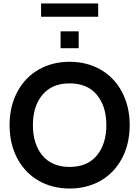

<svg xmlns="http://www.w3.org/2000/svg" viewBox="-20 -1069 800 1103"><path d="M544 -973H216V-1049H544ZM432 -792H328V-889H432ZM557.8 -30.8Q479.5 14 380 14Q280.5 14 202.2 -30.8Q124 -75.5 79.5 -158.8Q35 -242 35 -350Q35 -458 79.5 -541.2Q124 -624.5 202.2 -669.2Q280.5 -714 380 -714Q479.5 -714 557.8 -669.2Q636 -624.5 680.5 -541.2Q725 -458 725 -350Q725 -242 680.5 -158.8Q636 -75.5 557.8 -30.8ZM223.5 -176Q278 -110 380 -110Q482 -110 536.5 -176Q591 -242 591 -350Q591 -458 536.5 -524Q482 -590 380 -590Q278 -590 223.5 -524Q169 -458 169 -350Q169 -242 223.5 -176Z"/></svg>

Font: Cabin
Style: Bold
Weight: 700
Designer: Pablo Impallari
Foundry: Pablo Impallari. http://www.impallari.com Igino Marini. http://www.ikern.com
Version: Version 3.001;hotconv 1.0.109;makeotfexe 2.5.65596